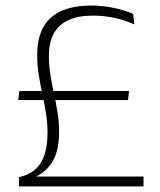

<svg xmlns="http://www.w3.org/2000/svg" viewBox="-20 -669 574 689"><path d="M45.5 -310 49.5 -342.5H443L439.5 -310ZM103.5 -35.5H495V0H48V-33L62 -37Q92 -46 111.5 -65.8Q131 -85.5 140.8 -117.2Q150.5 -149 150.5 -192.5Q150.5 -228.5 145 -262.5Q139.5 -296.5 132.2 -330.2Q125 -364 119.2 -399Q113.5 -434 113.5 -472.5Q113.5 -561 161.8 -605Q210 -649 308 -649Q349.5 -649 389 -640.5Q428.5 -632 458 -619L462 -581.5Q426 -597.5 389 -605.2Q352 -613 313 -613Q261.5 -613 226.5 -597.2Q191.5 -581.5 173.5 -549.8Q155.5 -518 155.5 -469.5Q155.5 -433.5 161 -399.8Q166.5 -366 173.8 -332.5Q181 -299 186.5 -265.2Q192 -231.5 192 -195.5Q192 -130.5 170.2 -92.2Q148.5 -54 107 -34Z"/></svg>

Font: Anek Gujarati ExtraLight
Style: Regular
Weight: 250
Version: Version 1.003